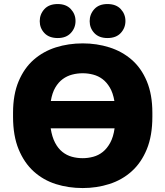

<svg xmlns="http://www.w3.org/2000/svg" viewBox="-20 -931 830 964"><path d="M395.3 13.2Q465.7 13.2 529.1 -7.1Q592.6 -27.3 640.9 -70.6Q689.2 -113.8 717.1 -181.7Q745 -249.6 745 -344.8V-364.8Q745 -456.5 717.1 -523.1Q689.2 -589.7 640.9 -631.4Q592.6 -673.2 529.1 -693.2Q465.7 -713.2 395.7 -713.2Q323.7 -713.2 260.6 -693.2Q197.5 -673.2 149.5 -631.3Q101.5 -589.4 73.5 -522.9Q45.5 -456.5 45.5 -364.7V-344.6Q45.5 -249.3 73.5 -181.4Q101.5 -113.4 149.5 -70Q197.5 -26.7 260.6 -6.7Q323.8 13.2 395.3 13.2ZM395.3 -136.8Q367 -136.8 341 -143.9Q315 -151 293.4 -168.2Q271.8 -185.3 256.6 -214.2Q241.3 -243 234.5 -286.7H555.3Q549.2 -243 533.3 -214.2Q517.5 -185.3 496.1 -168.2Q474.7 -151 448.2 -143.9Q421.7 -136.8 395.3 -136.8ZM395.4 -563.2Q422.1 -563.2 447.8 -556.4Q473.5 -549.7 494.5 -534Q515.5 -518.3 531.3 -491.7Q547.2 -465.2 554.3 -424H235.2Q242 -465.2 257.8 -491.7Q273.5 -518.3 295 -534Q316.5 -549.7 342.1 -556.4Q367.7 -563.2 395.4 -563.2ZM270 -740Q312.5 -740 335.8 -765.5Q359.2 -790.9 359.2 -825.5Q359.2 -860 335.7 -885.3Q312.2 -910.7 269.7 -910.7Q226.2 -910.7 202.8 -885.1Q179.5 -859.5 179.5 -824.7Q179.5 -790 203 -765Q226.4 -740 270 -740ZM519.6 -740Q563.2 -740 586.5 -765.5Q609.8 -790.9 609.8 -825.5Q609.8 -860 586.4 -885.3Q562.9 -910.7 519.4 -910.7Q476.8 -910.7 453.5 -885.1Q430.2 -859.5 430.2 -824.7Q430.2 -790 453.6 -765Q477.1 -740 519.6 -740Z"/></svg>

Font: Golos Text VF
Style: Regular
Weight: 400
Designer: A.Korolkova, Vitaly Kuzmin
Foundry: ParaType Ltd
Version: Version 2.005